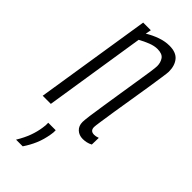

<svg xmlns="http://www.w3.org/2000/svg" viewBox="-248 -581 835 835"><g transform="rotate(45 170.0 -163.5)"><path d="M89 -534H136L131 -508Q157 -524 185.5 -534Q214 -544 241 -544Q282 -544 300.5 -521.5Q319 -499 319 -462Q319 -454 314.5 -424Q310 -394 303.5 -351Q297 -308 289 -261Q281 -214 274.5 -171.5Q268 -129 263.5 -99Q259 -69 259 -62Q259 -38 283 -38Q288 -38 293.5 -39Q299 -40 307 -43L306 -1Q295 5 283.5 7.5Q272 10 261 10Q238 10 223 -4Q208 -18 208 -42Q208 -52 212 -83Q216 -114 223 -157Q230 -200 237 -246.5Q244 -293 251 -335Q258 -377 262 -406Q266 -435 266 -443Q266 -465 255 -481Q244 -497 214 -497Q195 -497 172 -488Q149 -479 128 -467L55 0H5ZM105 66H151Q152 78 149 94Q143 130 130.5 159.5Q118 189 99 217H58Q78 184 88.5 155Q99 126 103 98Q106 81 105 66Z"/></g></svg>

Font: Georama Condensed Light
Style: Italic
Weight: 300
Width: 3
Italic angle: -9°
Designer: Jean-Baptiste Levee
Foundry: Production Type
Version: Version 1.000